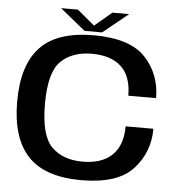

<svg xmlns="http://www.w3.org/2000/svg" viewBox="-55 -847 852 905"><g transform="rotate(5 371.0 -395.0)"><path d="M362.5 4.5Q535 4.5 607.8 -75.8Q680.5 -156 680.5 -266.5H549Q549 -176.5 500.5 -129.8Q452 -83 361 -83Q268.5 -83 214.8 -135.8Q161 -188.5 161 -339Q161 -489 214.8 -541.2Q268.5 -593.5 361 -593.5Q452 -593.5 500.5 -548Q549 -502.5 549 -411.5H680.5Q680.5 -523.5 607.8 -602.2Q535 -681 362.5 -681Q189 -681 109.2 -596Q29.5 -511 29.5 -339Q29.5 -167 109.5 -81.2Q189.5 4.5 362.5 4.5ZM316.5 -698H400L519.5 -795H440.5L359 -726.5L277 -795H197.5Z"/></g></svg>

Font: Anybody SemiExpanded Medium
Style: Regular
Weight: 500
Width: 6
Version: Version 1.113;gftools[0.9.25]